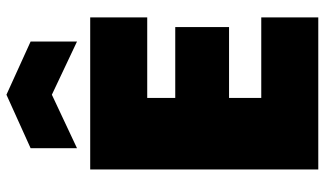

<svg xmlns="http://www.w3.org/2000/svg" viewBox="-226 -782 1008 596"><g transform="rotate(-90 278.0 -484.0)"><path d="M272 -531V-444H492V-277H272V-177H522V0H50V-708H522V-531ZM282 -827 116 -749V-893L282 -968L447 -893V-749Z"/></g></svg>

Font: Poppins Black A&M
Style: Regular
Weight: 900
Designer: Ninad Kale (Devanagari), Jonny Pinhorn (Latin)
Foundry: Indian Type Foundry
Version: 4.004